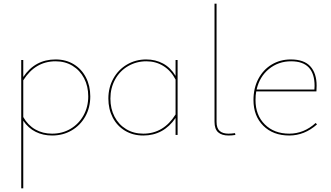

<svg xmlns="http://www.w3.org/2000/svg" viewBox="-20 -731 1791 1040"><path d="M469 -209Q469 -148 442 -100Q415 -52 368 -24.5Q321 3 262 3Q213 3 173 -17Q133 -37 106 -77V289H95V-406H106V-314Q170 -409 281 -409Q337 -409 379.5 -383Q422 -357 445.5 -311.5Q469 -266 469 -209ZM458 -209Q458 -264 435.5 -307Q413 -350 373 -374.5Q333 -399 281 -399Q171 -399 106 -296V-97Q131 -53 171 -30Q211 -7 262 -7Q318 -7 362.5 -33.5Q407 -60 432.5 -106Q458 -152 458 -209Z M942 -406V0H931V-92Q866 3 756 3Q700 3 657 -23Q614 -49 590.5 -94.5Q567 -140 567 -197Q567 -257 594 -305.5Q621 -354 668 -381.5Q715 -409 772 -409Q822 -409 863 -387Q904 -365 931 -320V-406ZM931 -111V-300Q906 -348 865 -373.5Q824 -399 773 -399Q719 -399 674 -373Q629 -347 603.5 -300.5Q578 -254 578 -197Q578 -142 600.5 -99Q623 -56 663.5 -31.5Q704 -7 756 -7Q866 -7 931 -111Z M1142 -71V-711H1153V-71Q1153 -37 1169.5 -22Q1186 -7 1218 -7Q1234 -7 1253 -10L1255 0Q1236 3 1218 3Q1181 3 1161.5 -14.5Q1142 -32 1142 -71Z M1697 -57Q1629 3 1547 3Q1459 3 1406 -50Q1353 -103 1353 -189Q1353 -254 1379.5 -304Q1406 -354 1452 -381.5Q1498 -409 1555 -409Q1627 -409 1661 -371.5Q1695 -334 1695 -267Q1695 -245 1694 -236H1368Q1364 -216 1364 -189Q1364 -107 1414.5 -57Q1465 -7 1547 -7Q1626 -7 1690 -65ZM1370 -246H1683Q1684 -253 1684 -266Q1684 -399 1557 -399Q1488 -399 1437 -357.5Q1386 -316 1370 -246Z"/></svg>

Font: Ysabeau Infant Hairline
Style: Regular
Weight: 100
Designer: Christian Thalmann (Catharsis Fonts)
Version: Version 0.003